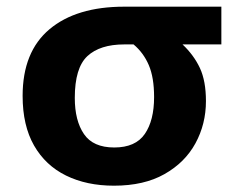

<svg xmlns="http://www.w3.org/2000/svg" viewBox="-20 -555 741 584"><path d="M326.7 9.8Q243.7 9.8 180.9 -21Q118.2 -51.8 83.5 -112.5Q48.8 -173.3 48.8 -263.2Q48.8 -397.5 130.6 -466.1Q212.4 -534.7 357.9 -534.7H653.3V-419.9H535.2Q569.8 -387.2 588.1 -347.9Q606.4 -308.6 606.4 -247.6Q606.4 -177.7 574.5 -119.1Q542.5 -60.5 480.2 -25.4Q418 9.8 326.7 9.8ZM327.6 -106.4Q392.1 -106.4 420.4 -147.5Q448.7 -188.5 448.7 -259.8Q448.7 -319.3 432.6 -356.9Q416.5 -394.5 386.2 -419.9H357.9Q284.2 -419.9 245.8 -384.3Q207.5 -348.6 207.5 -257.3Q207.5 -188 235.4 -147.2Q263.2 -106.4 327.6 -106.4Z"/></svg>

Font: Lunasima
Style: Bold
Weight: 700
Designer: The DocRepair Project, Monotype Design Team
Foundry: Google
Version: Version 2.009